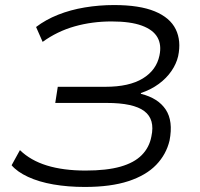

<svg xmlns="http://www.w3.org/2000/svg" viewBox="-20 -733 794 761"><path d="M316 8Q249 8 191.5 -2Q134 -12 91 -32Q48 -52 26 -78L59 -138Q101 -97 166 -77Q231 -57 319 -57Q403 -57 457.5 -72.5Q512 -88 542 -118.5Q572 -149 580 -192Q595 -260 552 -292.5Q509 -325 403 -325H199L209 -389H398Q492 -389 546 -422Q600 -455 612 -513Q621 -555 604 -585Q587 -615 542 -631.5Q497 -648 422 -648Q345 -648 276 -628.5Q207 -609 149 -567L123 -626Q161 -655 210 -674.5Q259 -694 316 -703.5Q373 -713 432 -713Q533 -713 593.5 -688Q654 -663 676.5 -617Q699 -571 686 -510Q679 -480 659.5 -451.5Q640 -423 609.5 -400.5Q579 -378 538 -364L539 -361Q607 -344 637 -298.5Q667 -253 652 -176Q639 -121 599 -79.5Q559 -38 489 -15Q419 8 316 8Z"/></svg>

Font: Nunito Sans 7pt SemiExpanded Light
Style: Italic
Weight: 300
Width: 6
Italic angle: -9°
Designer: Vernon Adams
Foundry: Vernon Adams
Version: Version 3.101;gftools[0.9.27]